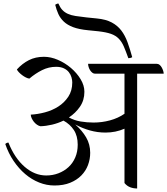

<svg xmlns="http://www.w3.org/2000/svg" viewBox="-20 -1065 951 1092"><path d="M210 -347Q200 -349 190 -356Q180 -363 172.5 -372.5Q165 -382 160 -393Q155 -404 155 -413Q194 -415 235.5 -426Q277 -437 311.5 -459Q346 -481 368.5 -515Q391 -549 391 -596Q391 -610 386.5 -625.5Q382 -641 371.5 -654.5Q361 -668 343 -676.5Q325 -685 299 -685Q257 -685 219 -666Q181 -647 147 -618Q138 -619 127 -624.5Q116 -630 105.5 -638Q95 -646 87 -654.5Q79 -663 76 -670Q107 -704 144.5 -723Q182 -742 230 -742Q269 -742 309.5 -724.5Q350 -707 383.5 -678.5Q417 -650 438.5 -614.5Q460 -579 460 -543Q460 -495 435 -458.5Q410 -422 372 -397Q403 -380 439 -374Q475 -368 512 -368Q560 -368 606 -380.5Q652 -393 688 -418V-646H520Q512 -646 505 -651.5Q498 -657 492.5 -665.5Q487 -674 484 -684Q481 -694 481 -702H872Q881 -702 888 -696Q895 -690 900 -681Q905 -672 908 -662.5Q911 -653 911 -646H760V7Q739 7 720.5 0Q702 -7 688 -24V-333Q638 -311 580 -311Q535 -311 492 -323Q449 -335 408 -357Q447 -323 470 -283.5Q493 -244 493 -196Q493 -160 480.5 -126.5Q468 -93 442.5 -67Q417 -41 379 -25.5Q341 -10 290 -10Q245 -10 202.5 -27Q160 -44 123.5 -75Q87 -106 57.5 -149.5Q28 -193 10 -246Q18 -254 28 -254Q63 -166 120 -116.5Q177 -67 243 -67Q280 -67 312.5 -79.5Q345 -92 369.5 -114.5Q394 -137 408 -169.5Q422 -202 422 -242Q422 -292 400 -325.5Q378 -359 341 -379Q310 -364 276 -356Q242 -348 210 -347ZM312 -1045Q322 -1022 334.5 -1008.5Q347 -995 365.5 -986.5Q384 -978 410 -974Q436 -970 472 -966L531 -960Q582 -955 615 -937.5Q648 -920 669.5 -892Q691 -864 705 -825.5Q719 -787 732 -740Q723 -734 710 -734Q696 -773 684.5 -800Q673 -827 655.5 -845Q638 -863 611 -872.5Q584 -882 540 -887L481 -893Q429 -898 396 -910.5Q363 -923 343 -942Q323 -961 312 -985Q301 -1009 294 -1038Q297 -1040 302 -1042.5Q307 -1045 312 -1045Z"/></svg>

Font: Gotu
Style: Regular
Weight: 400
Designer: Sarang Kulkarni & Kailash Malviya
Foundry: Ek Type
Version: Version 2.320;hotconv 1.0.109;makeotfexe 2.5.65596; ttfautoh